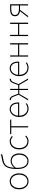

<svg xmlns="http://www.w3.org/2000/svg" viewBox="2365 -3209 857 5627"><g transform="rotate(-90 2793.5 -395.5)"><path d="M293 13Q230 13 176.5 -19.5Q123 -52 91 -113.5Q59 -175 59 -262Q59 -351 91 -413Q123 -475 176.5 -507.5Q230 -540 293 -540Q340 -540 382.5 -521.5Q425 -503 457.5 -467.5Q490 -432 508.5 -380Q527 -328 527 -262Q527 -175 494.5 -113.5Q462 -52 409 -19.5Q356 13 293 13ZM293 -20Q349 -20 393.5 -50.5Q438 -81 464 -135.5Q490 -190 490 -262Q490 -335 464 -390Q438 -445 393.5 -476Q349 -507 293 -507Q237 -507 192.5 -476Q148 -445 122.5 -390Q97 -335 97 -262Q97 -190 122.5 -135.5Q148 -81 192.5 -50.5Q237 -20 293 -20Z M892 13Q780 13 717 -70.5Q654 -154 654 -311Q654 -428 668.5 -506Q683 -584 710.5 -633Q738 -682 778 -709Q818 -736 869.5 -750Q921 -764 982 -774Q1010 -779 1025 -783Q1040 -787 1051.5 -792Q1063 -797 1078 -804L1086 -767Q1065 -754 1043 -748Q1021 -742 990 -737Q930 -727 881.5 -715Q833 -703 797 -679Q761 -655 737 -611Q713 -567 701 -494Q689 -421 689 -310Q689 -177 739 -98.5Q789 -20 892 -20Q943 -20 984 -51Q1025 -82 1049 -137Q1073 -192 1073 -264Q1073 -325 1052.5 -374Q1032 -423 991 -452Q950 -481 890 -481Q843 -481 792 -455Q741 -429 687 -359V-399Q730 -455 783.5 -484Q837 -513 893 -513Q961 -513 1010 -481.5Q1059 -450 1085 -394Q1111 -338 1111 -264Q1111 -178 1080.5 -116Q1050 -54 1000 -20.5Q950 13 892 13Z M1465 13Q1398 13 1344.5 -19.5Q1291 -52 1260 -113.5Q1229 -175 1229 -262Q1229 -351 1262 -413Q1295 -475 1349 -507.5Q1403 -540 1466 -540Q1520 -540 1557 -519.5Q1594 -499 1620 -474L1597 -448Q1571 -473 1539 -490Q1507 -507 1466 -507Q1410 -507 1365 -476Q1320 -445 1293.5 -390Q1267 -335 1267 -262Q1267 -190 1292 -135.5Q1317 -81 1361.5 -50.5Q1406 -20 1466 -20Q1510 -20 1547 -38.5Q1584 -57 1612 -83L1633 -57Q1600 -28 1558 -7.5Q1516 13 1465 13Z M1873 0V-494H1680V-527H2102V-494H1908V0Z M2419 13Q2353 13 2298 -20Q2243 -53 2210.5 -114.5Q2178 -176 2178 -262Q2178 -327 2196.5 -378Q2215 -429 2247.5 -465.5Q2280 -502 2320.5 -521Q2361 -540 2405 -540Q2466 -540 2510.5 -512Q2555 -484 2579.5 -429.5Q2604 -375 2604 -297Q2604 -289 2604 -280.5Q2604 -272 2602 -261H2216Q2216 -192 2241.5 -137.5Q2267 -83 2313 -51.5Q2359 -20 2421 -20Q2466 -20 2501 -33Q2536 -46 2566 -68L2582 -37Q2552 -19 2515 -3Q2478 13 2419 13ZM2216 -294H2569Q2569 -401 2524 -454Q2479 -507 2405 -507Q2358 -507 2317 -481.5Q2276 -456 2249 -408.5Q2222 -361 2216 -294Z M2666 0 2831 -279 2778 -415Q2757 -471 2737 -486.5Q2717 -502 2695 -502Q2690 -502 2687.5 -502Q2685 -502 2680 -500L2670 -536Q2680 -540 2693 -540Q2725 -540 2753.5 -517.5Q2782 -495 2809 -426L2859 -291H2970V-527H3003V-291H3114L3165 -426Q3191 -495 3220 -517.5Q3249 -540 3280 -540Q3294 -540 3302 -536L3294 -500Q3289 -502 3286.5 -502Q3284 -502 3278 -502Q3257 -502 3236.5 -486.5Q3216 -471 3195 -415L3142 -279L3308 0H3267L3119 -259H3003V0H2970V-259H2855L2705 0Z M3616 13Q3550 13 3495 -20Q3440 -53 3407.5 -114.5Q3375 -176 3375 -262Q3375 -327 3393.5 -378Q3412 -429 3444.5 -465.5Q3477 -502 3517.5 -521Q3558 -540 3602 -540Q3663 -540 3707.5 -512Q3752 -484 3776.5 -429.5Q3801 -375 3801 -297Q3801 -289 3801 -280.5Q3801 -272 3799 -261H3413Q3413 -192 3438.5 -137.5Q3464 -83 3510 -51.5Q3556 -20 3618 -20Q3663 -20 3698 -33Q3733 -46 3763 -68L3779 -37Q3749 -19 3712 -3Q3675 13 3616 13ZM3413 -294H3766Q3766 -401 3721 -454Q3676 -507 3602 -507Q3555 -507 3514 -481.5Q3473 -456 3446 -408.5Q3419 -361 3413 -294Z M3948 0V-527H3984V-294H4304V-527H4340V0H4304V-261H3984V0Z M4550 0V-527H4586V-294H4906V-527H4942V0H4906V-261H4586V0Z M5447 0V-237H5319Q5280 -237 5246 -245.5Q5212 -254 5186 -272Q5160 -290 5145.5 -318Q5131 -346 5131 -385Q5131 -437 5156 -468Q5181 -499 5225 -513Q5269 -527 5326 -527H5482V0ZM5338 -269H5447V-494H5338Q5260 -494 5214 -468.5Q5168 -443 5168 -385Q5168 -327 5214 -298Q5260 -269 5338 -269ZM5097 0 5290 -253 5321 -240 5139 0Z"/></g></svg>

Font: Noto Sans TC
Style: Regular
Weight: 100
Designer: Ryoko NISHIZUKA 西塚涼子 (kana, bopomofo & ideographs); Paul D. Hunt (Latin, Greek & Cyrillic); Sandoll Communications 산돌커뮤니
Foundry: Adobe
Version: Version 2.004;hotconv 1.0.118;makeotfexe 2.5.65603